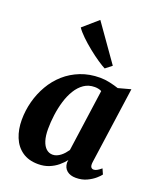

<svg xmlns="http://www.w3.org/2000/svg" viewBox="-158 -961 891 1069"><g transform="rotate(20 288.0 -426.5)"><path d="M479.5 -104Q477 -83.5 482.5 -75.2Q488 -67 498.5 -67Q506.5 -67 516.8 -72Q527 -77 543 -90.5L557 -59Q550.5 -49.5 531.8 -33Q513 -16.5 484.8 -3.2Q456.5 10 420.5 10Q388 10 368 -6.2Q348 -22.5 346.5 -52.5L348.5 -69Q333.5 -49.5 311.5 -31.2Q289.5 -13 261 -1.5Q232.5 10 197 10Q140.5 10 102.8 -16.5Q65 -43 46.5 -88.8Q28 -134.5 28 -191Q28 -246.5 42.2 -300.2Q56.5 -354 83.8 -401Q111 -448 151.2 -483.8Q191.5 -519.5 243.8 -540Q296 -560.5 359 -560.5Q387 -560.5 417.5 -553.8Q448 -547 469.5 -539.5L543.5 -559.5ZM389 -492.5Q380.5 -497 370.2 -499.2Q360 -501.5 348.5 -501.5Q312 -501.5 284.8 -482.8Q257.5 -464 238 -432Q218.5 -400 206.5 -360Q194.5 -320 188.8 -277Q183 -234 183 -193.5Q183 -152 192 -124Q201 -96 217.2 -81.5Q233.5 -67 255 -67Q267.5 -67 279 -71.8Q290.5 -76.5 301 -84.5Q311.5 -92.5 320.8 -103Q330 -113.5 337.5 -124.5ZM364 -617.5Q347.5 -625.5 319 -644.8Q290.5 -664 258.8 -689.5Q227 -715 200.5 -740.8Q174 -766.5 161 -786.5L249 -863L401.5 -647Z"/></g></svg>

Font: Merriweather 36pt ExtraBold
Style: Italic
Weight: 800
Italic angle: -7.8°
Version: Version 2.101